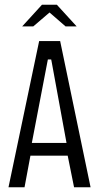

<svg xmlns="http://www.w3.org/2000/svg" viewBox="-20 -794 421 814"><path d="M16 0 146 -620H235L364 0H294L267 -134H109L84 0ZM181 -532 115 -188H262L199 -532L197 -542H183ZM74 -682 158 -774H221L305 -682H258L190 -741L121 -682Z"/></svg>

Font: Smooch Sans Medium
Style: Regular
Weight: 500
Designer: Robert E. Leuschke
Foundry: Robert E. Leuschke
Version: Version 1.010; ttfautohint (v1.8.3)